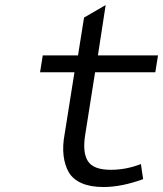

<svg xmlns="http://www.w3.org/2000/svg" viewBox="-20 -730 648 763"><path d="M391.1 13.2Q339.4 13.2 304.7 -2Q270 -17.1 253.7 -44.9Q237.3 -72.8 232.7 -111.3Q228 -149.9 236.8 -196.8L275.9 -442.9H139.2L149.9 -509.8H290L314 -660.2L399.9 -710L369.1 -509.8H607.9L597.2 -442.9H357.9L318.8 -195.8Q307.1 -124 329.3 -89.6Q351.6 -55.2 419.9 -55.2Q481.4 -55.2 540 -78.1L548.8 -18.1Q462.9 13.2 391.1 13.2Z"/></svg>

Font: Office Code Pro D Italic
Style: Regular
Weight: 400
Italic angle: -9°
Designer: Nathan Rutzky & Paul D. Hunt
Foundry: Adobe Systems Incorporated
Version: Version 1.004;PS 001.004;hotconv 1.0.70;makeotf.lib2.5.58329